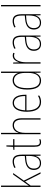

<svg xmlns="http://www.w3.org/2000/svg" viewBox="1422 -2222 810 3694"><g transform="rotate(-90 1827.0 -375.0)"><path d="M103 -368V-760H77V0H103V-190L182 -298L332 0H360L199 -321L345 -527H315L141 -280C126 -259 118 -247 102 -224C103 -275 103 -316 103 -368Z M566 -537C525 -537 481 -524 443 -503L453 -480C496 -504 533 -512 566 -512C641 -512 673 -471 673 -351V-303L600 -296C476 -284 404 -234 404 -129C404 -53 445 10 535 10C621 10 657 -43 674 -96H676L678 0H699V-356C699 -486 658 -537 566 -537ZM600 -273 674 -279V-220C673 -98 634 -13 535 -13C469 -13 431 -55 431 -129C431 -219 490 -263 600 -273Z M940 -14C889 -14 876 -49 876 -119V-503H997V-527H876V-657H855L848 -528L791 -522V-503H850V-120C850 -37 868 10 939 10C963 10 979 5 995 -1V-26C981 -19 961 -14 940 -14Z M1118 -493V-760H1092V0H1118V-299C1118 -447 1184 -512 1264 -512C1329 -512 1373 -469 1373 -356V0H1399V-360C1399 -480 1351 -537 1265 -537C1177 -537 1135 -477 1118 -422H1116C1117 -446 1118 -463 1118 -493Z M1696 -537C1579 -537 1524 -423 1524 -263C1524 -97 1581 10 1712 10C1760 10 1798 -2 1833 -22V-51C1790 -26 1755 -15 1712 -15C1604 -15 1549 -106 1550 -271H1851V-298C1851 -424 1810 -537 1696 -537ZM1696 -512C1787 -512 1827 -417 1826 -295H1551C1559 -440 1613 -512 1696 -512Z M2122 10C2211 10 2255 -50 2271 -108H2273L2276 0H2297V-760H2271V-511C2271 -483 2272 -456 2273 -425H2271C2257 -481 2209 -537 2128 -537C2015 -537 1951 -439 1951 -255C1951 -82 2008 10 2122 10ZM2124 -15C2022 -15 1978 -101 1978 -255C1978 -425 2031 -512 2128 -512C2220 -512 2271 -430 2271 -300V-234C2271 -100 2223 -15 2124 -15Z M2602 -535C2530 -535 2494 -470 2477 -414H2475L2471 -527H2450V0H2476V-283C2476 -394 2518 -510 2602 -510C2621 -510 2637 -505 2650 -500L2658 -524C2641 -532 2621 -535 2602 -535Z M2858 -537C2817 -537 2773 -524 2735 -503L2745 -480C2788 -504 2825 -512 2858 -512C2933 -512 2965 -471 2965 -351V-303L2892 -296C2768 -284 2696 -234 2696 -129C2696 -53 2737 10 2827 10C2913 10 2949 -43 2966 -96H2968L2970 0H2991V-356C2991 -486 2950 -537 2858 -537ZM2892 -273 2966 -279V-220C2965 -98 2926 -13 2827 -13C2761 -13 2723 -55 2723 -129C2723 -219 2782 -263 2892 -273Z M3268 -537C3227 -537 3183 -524 3145 -503L3155 -480C3198 -504 3235 -512 3268 -512C3343 -512 3375 -471 3375 -351V-303L3302 -296C3178 -284 3106 -234 3106 -129C3106 -53 3147 10 3237 10C3323 10 3359 -43 3376 -96H3378L3380 0H3401V-356C3401 -486 3360 -537 3268 -537ZM3302 -273 3376 -279V-220C3375 -98 3336 -13 3237 -13C3171 -13 3133 -55 3133 -129C3133 -219 3192 -263 3302 -273Z M3578 0V-760H3552V0Z"/></g></svg>

Font: Noto Sans Khmer UI Condensed Thin
Style: Regular
Weight: 100
Width: 3
Designer: Danh Hong and the Monotype Design Team
Foundry: Monotype Imaging Inc.
Version: Version 2.002